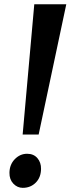

<svg xmlns="http://www.w3.org/2000/svg" viewBox="-20 -894 339 924"><path d="M145 -873.5H299L166 -246.5H89ZM25.5 -62.5Q26 -102 51.2 -128Q76.5 -154 110.5 -154Q142 -154 160 -133Q178 -112 177.5 -81Q177 -40 152 -15Q127 10 89.5 10Q63.5 10 44.2 -10.2Q25 -30.5 25.5 -62.5Z"/></svg>

Font: Merriweather 48pt ExtraBold
Style: Italic
Weight: 800
Italic angle: -7.8°
Version: Version 2.101